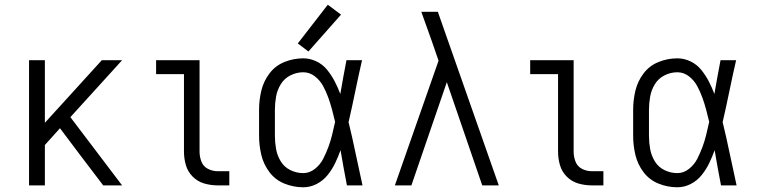

<svg xmlns="http://www.w3.org/2000/svg" viewBox="-20 -785 3208 813"><path d="M103 0H170V-171L234 -242L322 -125L417 0H497L278 -289L497 -530H411L170 -265V-530H103Z M902 0H951V-60H902Q880 -60 860.5 -70Q841 -80 833 -100.5Q825 -121 825 -143V-530H641V-471H759V-143Q759 -114 767 -86Q775 -58 796 -37Q817 -16 845 -8Q873 0 902 0Z M1264 8Q1294 8 1321 -6Q1348 -20 1367 -43.5Q1386 -67 1399 -94Q1412 -121 1422 -149Q1428 -112 1435 -74.5Q1442 -37 1449 0H1515Q1500 -67 1486 -134.5Q1472 -202 1456 -268Q1471 -333 1484.5 -399Q1498 -465 1513 -530H1447Q1440 -494 1433.5 -458Q1427 -422 1421 -387Q1411 -414 1397.5 -440Q1384 -466 1365.5 -489Q1347 -512 1320 -525Q1293 -538 1264 -538Q1223 -538 1184.5 -522.5Q1146 -507 1121 -474Q1096 -441 1086.5 -401Q1077 -361 1077 -320V-210Q1077 -169 1086.5 -129Q1096 -89 1121 -56Q1146 -23 1184.5 -7.5Q1223 8 1264 8ZM1264 -52Q1236 -52 1210 -64.5Q1184 -77 1169 -101.5Q1154 -126 1149 -154Q1144 -182 1144 -210V-320Q1144 -348 1149 -376Q1154 -404 1169 -428.5Q1184 -453 1210 -466Q1236 -479 1264 -479Q1291 -479 1313 -462Q1335 -445 1348 -421Q1361 -397 1370 -372Q1379 -347 1386 -321Q1393 -295 1399 -269Q1393 -242 1386.5 -215Q1380 -188 1370.5 -162.5Q1361 -137 1348.5 -112.5Q1336 -88 1313.5 -70Q1291 -52 1264 -52ZM1286 -567 1424 -723 1368 -765 1241 -601Z M1652 0H1722L1872 -437L2022 0H2092L1834 -735H1764Q1775 -704 1786 -673.5Q1797 -643 1808 -612L1837 -528Z M2486 0H2535V-60H2486Q2464 -60 2444.5 -70Q2425 -80 2417 -100.5Q2409 -121 2409 -143V-530H2225V-471H2343V-143Q2343 -114 2351 -86Q2359 -58 2380 -37Q2401 -16 2429 -8Q2457 0 2486 0Z M2848 8Q2878 8 2905 -6Q2932 -20 2951 -43.5Q2970 -67 2983 -94Q2996 -121 3006 -149Q3012 -112 3019 -74.5Q3026 -37 3033 0H3099Q3084 -67 3070 -134.5Q3056 -202 3040 -268Q3055 -333 3068.5 -399Q3082 -465 3097 -530H3031Q3024 -494 3017.5 -458Q3011 -422 3005 -387Q2995 -414 2981.5 -440Q2968 -466 2949.5 -489Q2931 -512 2904 -525Q2877 -538 2848 -538Q2807 -538 2768.5 -522.5Q2730 -507 2705 -474Q2680 -441 2670.5 -401Q2661 -361 2661 -320V-210Q2661 -169 2670.5 -129Q2680 -89 2705 -56Q2730 -23 2768.5 -7.5Q2807 8 2848 8ZM2848 -52Q2820 -52 2794 -64.5Q2768 -77 2753 -101.5Q2738 -126 2733 -154Q2728 -182 2728 -210V-320Q2728 -348 2733 -376Q2738 -404 2753 -428.5Q2768 -453 2794 -466Q2820 -479 2848 -479Q2875 -479 2897 -462Q2919 -445 2932 -421Q2945 -397 2954 -372Q2963 -347 2970 -321Q2977 -295 2983 -269Q2977 -242 2970.5 -215Q2964 -188 2954.5 -162.5Q2945 -137 2932.5 -112.5Q2920 -88 2897.5 -70Q2875 -52 2848 -52Z"/></svg>

Font: Iosevka Sparkle Light
Style: Regular
Weight: 300
Designer: Belleve Invis
Foundry: Belleve Invis
Version: Version 4.5.0; ttfautohint (v1.8.3)